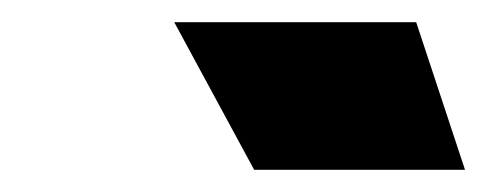

<svg xmlns="http://www.w3.org/2000/svg" viewBox="-20 -749 439 173"><path d="M209 -596 137 -729H355L399 -596Z"/></svg>

Font: Hubot Sans Condensed ExtraLight Black
Style: Italic
Weight: 900
Italic angle: -12.0243°
Version: Version 2.000